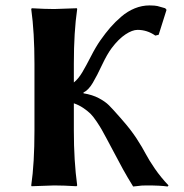

<svg xmlns="http://www.w3.org/2000/svg" viewBox="-20 -678 672 702"><path d="M106 -444.8V-200.2C106 -120.8 102.1 -54 94.2 0L95.2 2.9L178.2 0C201 0 228.2 1 259.8 2.9L262.2 0C254.1 -59.6 250 -126.3 250 -200.2V-300.3C262.4 -296.1 273.8 -290.4 284.2 -283.4C294.6 -276.4 303.2 -269.6 310.1 -262.9C316.9 -256.3 324.5 -246.7 332.8 -234.4C341.1 -222 347.3 -212.1 351.6 -204.6L371.1 -168.9L395.5 -123L429.7 -59.1C440.1 -40.2 452.5 -19.2 466.8 3.9C472.3 3.6 477.8 3 483.2 2.2C488.5 1.4 493.4 0.8 497.8 0.5C502.2 0.2 508.3 0 516.1 0C549.6 0 575.2 1.3 592.8 3.9L596.2 0C577.3 -19.9 560.7 -40.2 546.4 -61C532.1 -81.9 520.9 -99.9 512.9 -115.2C505 -130.5 493.8 -149.3 479.5 -171.4C465.2 -193.2 448.4 -215 429.2 -236.8L419.9 -247.6C401.4 -268.7 387.5 -283.9 378.4 -293C369.3 -302.1 356.9 -310.8 341.3 -319.1C325.7 -327.4 307 -333.3 285.2 -336.9V-339.8C297.5 -345.7 308.9 -357.5 319.3 -375.2C329.8 -393 341 -414.7 353 -440.4C365.1 -466.1 376.8 -486.7 388.2 -502C405.1 -524.4 422 -541.2 438.7 -552.2C455.5 -563.3 470.2 -568.8 482.9 -568.8C506.3 -568.8 528 -561.8 547.9 -547.9L560.1 -550.8L588.9 -642.1L584 -647.9L568.4 -652.3C561.8 -654.3 557.5 -655.5 555.2 -656C552.9 -656.5 549.2 -657 544.2 -657.5C539.1 -658 533.4 -658.2 526.9 -658.2C508.3 -658.2 490.2 -654.6 472.7 -647.5C455.1 -640.3 438.7 -630.2 423.6 -617.2C408.4 -604.2 395 -590.9 383.3 -577.4C371.6 -563.9 359.5 -548.3 347.2 -530.8C335.8 -514.5 324.2 -494.9 312.5 -471.9C300.8 -449 290.2 -429.5 280.8 -413.6C271.3 -397.6 261.1 -385.3 250 -376.5V-444.8C250 -522.9 254.1 -589.7 262.2 -645L261.2 -647.9L178.2 -645C155.4 -645 128.1 -646 96.2 -647.9L94.2 -645C102.1 -588.1 106 -521.3 106 -444.8Z"/></svg>

Font: Linux Biolinum G
Style: Bold
Weight: 700
Designer: Philipp H. Poll
Foundry: Philipp H. Poll
Version: Version 1.1.0